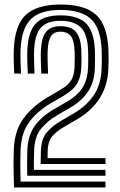

<svg xmlns="http://www.w3.org/2000/svg" viewBox="-20 -830 530 850"><path d="M160 -104Q160 -114.2 160.4 -130.5Q160.8 -146.8 161 -161.2Q162.5 -213.2 185.5 -241.9Q208.5 -270.5 249.8 -294.8L306.2 -327.8Q362 -360.2 394.9 -408.2Q427.8 -456.2 430 -530Q430.5 -548.8 430.8 -567.4Q431 -586 430 -609Q426 -705.5 382.8 -745.8Q339.5 -786 248 -786Q157.5 -786 116.2 -745Q75 -704 71 -608.8Q70.2 -589.8 70.9 -558.9Q71.5 -528 73 -504.2H43Q41.5 -526.5 40.9 -558.8Q40.2 -591 41 -610Q45.5 -719.2 94.8 -764.6Q144 -810 248 -810Q357.2 -810 406.4 -763.5Q455.5 -717 460 -610Q461 -588 460.8 -567.4Q460.5 -546.8 460 -529Q455.5 -380.2 320.8 -301.5L264.2 -268.5Q225 -245.8 208.2 -222.8Q191.5 -199.8 191 -160.5Q191 -155.8 190.9 -145.8Q190.8 -135.8 190.5 -130H447V-104ZM100.5 -52Q99.8 -86.8 99.9 -109.5Q100 -132.2 101 -163.2Q103 -227.5 132.2 -270.2Q161.5 -313 220.8 -347.5L277 -380.2Q326.2 -408.8 347.4 -445.2Q368.5 -481.8 370 -531.8Q371.2 -572.5 370 -607.8Q367 -682 336.2 -710Q305.5 -738 248 -738Q188.5 -738 161.1 -707.6Q133.8 -677.2 131 -606.8Q130.2 -588.5 130.9 -558.4Q131.5 -528.2 132.8 -504.2H103Q101.5 -529.2 100.9 -559Q100.2 -588.8 101 -607.8Q104.5 -690 138.5 -726Q172.5 -762 248 -762Q324.8 -762 360.6 -726.9Q396.5 -691.8 400 -608.2Q401.5 -571.5 400 -531Q398.2 -468 370.9 -426.1Q343.5 -384.2 291.8 -354L235.2 -321Q190 -294.8 161.5 -259.9Q133 -225 131 -162.2Q130.2 -138.2 130 -117.8Q129.8 -97.2 130 -78H447V-52ZM42 0Q41 -39 40.4 -64.1Q39.8 -89.2 39.9 -111.8Q40 -134.2 41 -165Q43.5 -250.8 84.2 -305.8Q125 -360.8 192 -400L248 -432.8Q284 -453.8 296.5 -477.1Q309 -500.5 310 -533.8Q311.5 -576.2 310.2 -603.5Q308.2 -654.2 292.1 -672.1Q276 -690 248 -690Q220.5 -690 206.8 -671Q193 -652 191 -605.5Q190.2 -585.8 190.9 -558.5Q191.5 -531.2 192.8 -504.2H162.8Q161.5 -530.5 160.9 -558.1Q160.2 -585.8 161 -606.2Q163.5 -664.5 184 -689.2Q204.5 -714 248 -714Q295 -714 316.4 -688.5Q337.8 -663 340 -607Q341 -585 340.8 -568.9Q340.5 -552.8 340 -532.8Q338.8 -491.2 322.1 -461.5Q305.5 -431.8 262.5 -406.5L206.5 -373.8Q143.2 -336.8 108.2 -288Q73.2 -239.2 71 -164Q70.2 -137.8 70 -120Q69.8 -102.2 70.1 -81.8Q70.5 -61.2 71.2 -26H447V0Z"/></svg>

Font: Big Shoulders Inline Display Black
Style: Regular
Weight: 900
Designer: Patric King
Foundry: XO Type Co
Version: Version 1.000